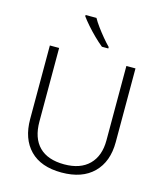

<svg xmlns="http://www.w3.org/2000/svg" viewBox="-136 -1050 994 1161"><g transform="rotate(15 361.0 -469.0)"><path d="M629 -252Q629 -130 558.5 -60Q488 10 359 10Q230 10 161.5 -60Q93 -130 93 -254V-714H151V-254Q151 -150 205 -96Q259 -42 362 -42Q463 -42 517.5 -96.5Q572 -151 572 -248V-714H629ZM322 -948Q334 -926 354.5 -898Q375 -870 397.5 -843Q420 -816 439 -797V-788H399Q374 -808 346 -835.5Q318 -863 293.5 -891Q269 -919 254 -940V-948Z"/></g></svg>

Font: Noto Traditional Nushu Light
Style: Regular
Weight: 300
Designer: LIU Zhao
Foundry: LiuZhao Studio
Version: Version 2.003; ttfautohint (v1.8.4.7-5d5b)